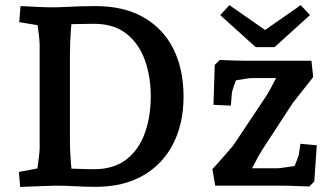

<svg xmlns="http://www.w3.org/2000/svg" viewBox="-20 -734 1316 759"><path d="M59.7 5 54.7 -54.2 175.7 -77.2 121.7 -27.7Q124.4 -44.8 127.9 -68.3Q131.4 -91.7 134 -114.4Q136.7 -137.1 136.7 -149V-556.6Q136.7 -569.5 134 -593.3Q131.4 -617 128 -640.2Q124.7 -663.5 122.7 -675.3L175.7 -626.6L56.1 -646.5L61.1 -710Q79.5 -709 102 -708Q124.5 -707 145.6 -706Q166.7 -705 178.3 -705Q207.5 -705 237.4 -706.5Q267.4 -708 297.5 -709Q327.6 -710 357.2 -710Q470.7 -710 548.4 -665Q626 -620.1 665.8 -539.8Q705.6 -459.5 705.6 -352Q705.6 -247 665.1 -166.5Q624.5 -86 546.6 -40.7Q468.6 4.6 357.2 4.6Q320.2 4.6 279.8 2.3Q239.4 0 201.4 0Q188.1 0 163.5 1Q138.9 2 111.1 3Q83.4 4 59.7 5ZM265.5 -35.4 238 -68.1Q256.7 -68.1 287 -66.6Q317.2 -65.1 350.9 -65.1Q430.5 -65.1 480 -104Q529.6 -142.9 552.8 -208.4Q576 -273.8 576 -353.3Q576 -430.8 552.8 -496Q529.6 -561.1 480 -600.5Q430.5 -639.9 351.5 -639.9Q319.4 -639.9 287.5 -639Q255.7 -638 240.3 -638L265.9 -673.5Q265.2 -669.1 263.5 -652.8Q261.8 -636.5 260.1 -614.3Q258.5 -592.1 257.5 -568.4Q256.5 -544.6 256.5 -526.6V-179Q256.5 -152.8 258.1 -123Q259.8 -93.3 262.3 -69Q264.8 -44.8 265.5 -35.4ZM1203.1 3Q1195.8 3 1182.8 2.5Q1169.7 2 1154.6 1.5Q1139.5 1 1125.7 0.5Q1111.8 0 1102.5 0H830.8L819.7 -65.3Q835.8 -83 854.2 -103.8Q872.6 -124.5 887.9 -142.3Q903.1 -160 908.1 -168L1030.8 -352Q1038.5 -363.3 1049.6 -384Q1060.8 -404.6 1073 -428.4Q1085.3 -452.1 1095.6 -471.5L1122.8 -425.3H974.3Q967.5 -425.3 948 -422.2Q928.4 -419.1 904.9 -415.2Q881.4 -411.3 862.5 -408L930.8 -465.9Q925.1 -449.3 917.2 -428.8Q909.4 -408.4 903.5 -391Q897.6 -373.7 896.6 -366.1L892.6 -316.4L823.9 -319.7L828.9 -477.4L848.8 -497Q872.2 -496 899 -495Q925.9 -494 941.9 -494H1211.1L1218.1 -429.4L1137.5 -327L1016.7 -142Q1009.5 -130.7 998.2 -109.9Q986.8 -89.1 975 -66Q963.2 -42.9 952.8 -22.5L925.4 -68.7H1075.9Q1082.5 -68.7 1103.3 -71.7Q1124.1 -74.6 1149.5 -78.5Q1174.8 -82.5 1194.3 -85.4L1124.1 -29.1Q1131.1 -44.4 1139.2 -64.2Q1147.4 -84.1 1153.7 -100.8Q1160 -117.5 1161.4 -123.5L1167.6 -165.7L1232.3 -159.7L1222.4 -16.6ZM887 -713.7 1064.3 -590.1 1040 -547.7H990.7L850.6 -674.3ZM1168.8 -713.7 1205.2 -674.3 1065.5 -547.7H1015.8L991.5 -590.1Z"/></svg>

Font: Andada Pro
Style: Regular
Weight: 400
Designer: Carolina Giovagnoli
Foundry: Huerta Tipografica
Version: Version 3.003